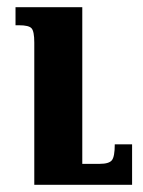

<svg xmlns="http://www.w3.org/2000/svg" viewBox="-20 -512 397 532"><path d="M346 0H75V-394Q75 -425 67.5 -433.5Q60 -442 33 -442H23V-492H208V-58H256Q282 -58 290 -68Q298 -78 298 -112H346Z"/></svg>

Font: Noto Serif Armenian SmBold Cond
Style: Regular
Weight: 600
Width: 3
Designer: Monotype Design team
Foundry: Monotype Imaging Inc.
Version: Version 1.000